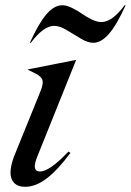

<svg xmlns="http://www.w3.org/2000/svg" viewBox="-20 -715 505 741"><path d="M273.9 -483.9 124 -110.8Q100.1 -53.2 134.8 -53.2Q170.9 -53.2 244.1 -129.9L252 -125Q201.7 -57.6 159.7 -25.9Q117.7 5.9 77.1 5.9Q37.1 5.9 24.9 -24.4Q12.7 -54.7 35.2 -113.8L137.2 -365.2Q147.9 -392.6 143.8 -406Q139.6 -419.4 119.1 -430.2L85.9 -446.8ZM460.9 -694.8H464.8Q430.7 -619.1 400.6 -584.5Q370.6 -549.8 339.8 -549.8Q318.8 -549.8 291.7 -566.2Q264.6 -582.5 237.3 -598.9Q210 -615.2 189 -615.2Q147.9 -615.2 99.1 -549.8H95.2Q129.4 -625.5 159.4 -660.2Q189.5 -694.8 220.2 -694.8Q236.8 -694.8 257.8 -684.6Q278.8 -674.3 295.7 -662.4Q312.5 -650.4 333.5 -640.1Q354.5 -629.9 371.1 -629.9Q413.1 -629.9 460.9 -694.8Z"/></svg>

Font: Redaction
Style: Italic
Weight: 400
Designer: Jeremy Mickel / Forest Young
Foundry: MCKL
Version: Version 2.001;hotconv 1.0.113;makeotfexe 2.5.65598 DEVELOPME